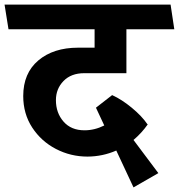

<svg xmlns="http://www.w3.org/2000/svg" viewBox="-53 -711 777 834"><path d="M526.9 -103 634.8 41 526.9 103 452.1 -57.1Q393.1 -31.2 327.1 -30.8Q253.9 -30.8 189.9 -64Q126 -97.2 86.9 -157Q47.9 -216.8 47.9 -293.9Q47.9 -393.1 113.5 -448.5Q179.2 -503.9 286.1 -503.9H357.9V-584H-16.1L-33.2 -690.9H688L704.1 -584H496.1V-393.1H313Q255.9 -393.1 222.9 -359.1Q189.9 -325.2 189.9 -275.9Q189.9 -220.7 222.9 -182.9Q255.9 -145 314 -145Q357.9 -145 399.9 -166L363.8 -243.2L434.1 -297.9Q476.1 -278.8 519.5 -242.9Q563 -207 586.9 -171.9L588.9 -170.9Q563 -133.8 526.9 -103Z"/></svg>

Font: Kadwa
Style: Regular
Weight: 400
Designer: Sol Matas
Foundry: Sol Matas
Version: Version 1.000;PS 001.000;hotconv 1.0.70;makeotf.lib2.5.58329